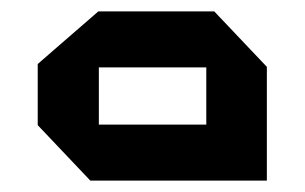

<svg xmlns="http://www.w3.org/2000/svg" viewBox="-20 -808 533 336"><path d="M153 -690V-788H355L447 -691V-690ZM138 -492 46 -589V-590H341V-492ZM46 -590V-696L152 -788H153V-590ZM341 -492V-690H447V-492Z"/></svg>

Font: Foldit ExtraBold
Style: Regular
Weight: 800
Version: Version 1.003